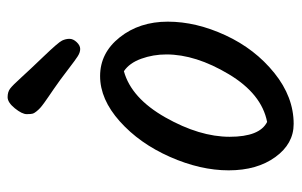

<svg xmlns="http://www.w3.org/2000/svg" viewBox="-160 -628 773 492"><g transform="rotate(-90 226.0 -381.5)"><path d="M187.5 -673.5Q183 -679 181.5 -683Q180 -687 180 -699Q180 -711 195 -729.5Q210 -748 223.5 -748Q237 -748 245.5 -741.5Q254 -735 273.5 -713.5Q293 -692 328.5 -655Q364 -618 368.5 -608.5Q373 -599 373 -589.5Q373 -580 364.5 -571Q356 -562 347 -562Q338 -562 328 -568.5Q318 -575 298.5 -590Q279 -605 268 -613Q257 -621 244 -630Q231 -639 225 -643Q219 -647 210 -653.5Q201 -660 196.5 -664Q192 -668 187.5 -673.5ZM333 -341Q333 -375 322 -405.5Q311 -436 290 -450Q221 -431 171.5 -343.5Q122 -256 122 -179Q122 -102 160 -83Q232 -97 282.5 -181.5Q333 -266 333 -341ZM155 -15Q104 -15 70 -62Q36 -109 36 -181.5Q36 -254 70.5 -332Q105 -410 161.5 -460.5Q218 -511 277.5 -511Q337 -511 377 -460.5Q417 -410 417 -337.5Q417 -265 382 -189.5Q347 -114 285.5 -64.5Q224 -15 155 -15Z"/></g></svg>

Font: Kalam
Style: Regular
Weight: 400
Designer: Lipi Raval (Devanagari and Latin), Jonny Pinhorn (Latin)
Foundry: Indian Type Foundry
Version: Version 2.001;PS 1.0;hotconv 1.0.79;makeotf.lib2.5.61930; tt